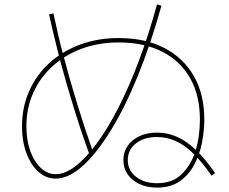

<svg xmlns="http://www.w3.org/2000/svg" viewBox="-20 -823 1040 873"><path d="M694 30Q649 30 614.5 14Q580 -2 560.5 -30Q541 -58 541 -95Q541 -132 560.5 -160Q580 -188 614.5 -204Q649 -220 694 -220Q742 -220 785.5 -200.5Q829 -181 871.5 -140.5Q914 -100 958 -36L942 -24Q899 -86 859 -125Q819 -164 778.5 -182Q738 -200 694 -200Q635 -200 598 -171Q561 -142 561 -95Q561 -49 598 -19.5Q635 10 694 10Q765 10 807 -32Q849 -74 868 -134Q879 -169 884 -206Q889 -243 889 -279Q889 -389 844.5 -467.5Q800 -546 717.5 -588Q635 -630 519 -630Q428 -630 351.5 -601.5Q275 -573 218.5 -521.5Q162 -470 131 -400.5Q100 -331 100 -248Q100 -186 117.5 -137Q135 -88 165.5 -59.5Q196 -31 233 -31Q276 -31 324 -68Q372 -105 422 -173.5Q472 -242 520.5 -337.5Q569 -433 613 -550.5Q657 -668 694 -803L714 -797Q666 -624 607.5 -480Q549 -336 484.5 -231Q420 -126 356 -68.5Q292 -11 233 -11Q189 -11 154.5 -42Q120 -73 100 -127Q80 -181 80 -248Q80 -335 112.5 -408.5Q145 -482 204 -536Q263 -590 343.5 -620Q424 -650 519 -650Q640 -650 727 -605Q814 -560 861.5 -477Q909 -394 909 -279Q909 -229 898.5 -175Q888 -121 863.5 -74.5Q839 -28 797.5 1Q756 30 694 30ZM388 -117Q348 -227 314.5 -336Q281 -445 252 -553Q239 -605 226.5 -656Q214 -707 203 -758L223 -762Q233 -715 244 -667Q255 -619 268 -571Q297 -461 331.5 -349Q366 -237 406 -123Z"/></svg>

Font: M PLUS 1 Thin Thin
Style: Regular
Weight: 250
Version: Version 1.001